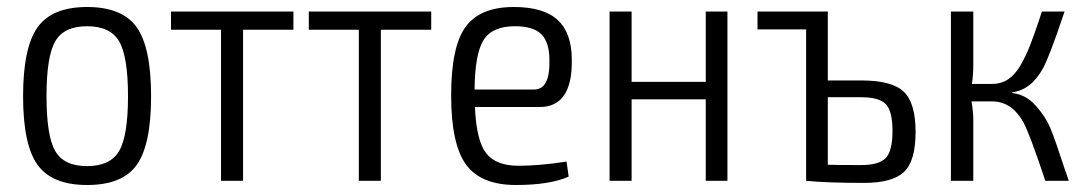

<svg xmlns="http://www.w3.org/2000/svg" viewBox="-20 -517 3104 549"><path d="M412 -242Q412 -103 371 -45.5Q330 12 229 12Q129 12 87.5 -45.5Q46 -103 46 -242Q46 -381 87.5 -439Q129 -497 229 -497Q329 -497 370.5 -439.5Q412 -382 412 -242ZM320.5 -399Q295 -442 229 -442Q163 -442 138 -399Q113 -356 113 -242Q113 -128 138 -85Q163 -42 229 -42Q295 -42 320.5 -85Q346 -128 346 -242Q346 -356 320.5 -399Z M819 -432H675V0H612V-432H469V-484H819Z M1213 -432H1069V0H1006V-432H863V-484H1213Z M1463 -43Q1522 -43 1600 -55L1606 -12Q1552 12 1455 12Q1355 12 1312.5 -46.5Q1270 -105 1270 -244Q1270 -384 1311.5 -440.5Q1353 -497 1449 -497Q1535 -497 1575 -459.5Q1615 -422 1615 -346Q1617 -211 1523 -211H1338Q1342 -115 1370 -79Q1398 -43 1463 -43ZM1452 -442Q1388 -442 1363 -403Q1338 -364 1337 -261H1507Q1553 -261 1551 -345Q1551 -396 1528 -419Q1505 -442 1452 -442Z M2060 -484V0H1998V-233H1786V0H1723V-484H1786V-283H1998V-484Z M2347 -287H2442Q2531 -287 2564.5 -254.5Q2598 -222 2598 -140Q2598 -56 2564.5 -25Q2531 6 2451 6Q2346 6 2285 0V-433H2146V-484H2347ZM2442 -45Q2493 -45 2512.5 -65Q2532 -85 2532 -143Q2532 -198 2513.5 -218.5Q2495 -239 2442 -239H2347V-46Q2372 -45 2442 -45Z M2874 -253V-251Q2913 -247 2941.5 -215Q2970 -183 2983.5 -150.5Q2997 -118 3026 -29Q3028 -23 3029.5 -19.5Q3031 -16 3032.5 -10.5Q3034 -5 3036 0H2969Q2924 -135 2906 -168Q2873 -226 2819 -227H2758Q2763 -197 2763 -176V0H2699V-484H2763V-334Q2763 -302 2759 -277H2816Q2843 -277 2863 -290.5Q2883 -304 2898.5 -331Q2914 -358 2926 -389Q2938 -420 2953 -465Q2954 -469 2955 -471.5Q2956 -474 2957 -477.5Q2958 -481 2959 -484H3024Q2981 -356 2963 -323Q2929 -260 2874 -253Z"/></svg>

Font: exo2condensed_l
Style: Regular
Weight: 300
Width: 3
Designer: Natanael Gama
Version: Version 1.001;PS 001.001;hotconv 1.0.70;makeotf.lib2.5.58329